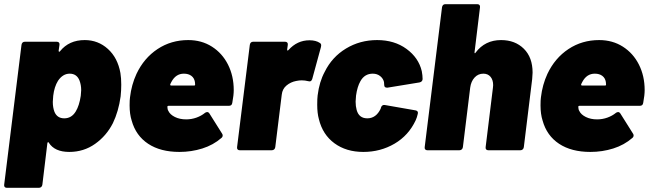

<svg xmlns="http://www.w3.org/2000/svg" viewBox="-25 -720 3111 920"><path d="M556 -314Q556 -287 553 -258Q543 -186 516 -130Q485 -69 430.5 -30.5Q376 8 307 8Q237 8 209 -36Q207 -40 205 -39Q203 -38 202 -34L178 165Q177 172 172.5 176Q168 180 161 180H8Q1 180 -2.5 176Q-6 172 -5 165L78 -505Q79 -512 83 -516Q87 -520 94 -520H247Q254 -520 257.5 -516Q261 -512 260 -505L256 -477Q256 -473 258 -472Q260 -471 263 -475Q306 -528 381 -528Q445 -528 492 -485.5Q539 -443 552 -370Q556 -346 556 -314ZM362 -261Q364 -279 364 -288Q364 -313 356 -334Q343 -367 309 -367Q276 -367 253 -333Q235 -304 230 -261Q228 -241 228 -232Q228 -205 236 -184Q249 -153 283 -153Q318 -153 338 -186Q355 -214 362 -261Z M1088 -227Q1086 -213 1072 -213H783Q777 -213 777 -208Q777 -196 782 -188Q790 -171 813 -159.5Q836 -148 867 -148Q893 -148 916.5 -156.5Q940 -165 957 -179Q962 -183 968 -183Q974 -183 978 -177L1039 -80Q1042 -76 1042 -71Q1042 -64 1036 -59Q997 -25 944.5 -8.5Q892 8 835 8Q744 8 685 -31Q626 -70 606 -142Q596 -173 596 -215Q596 -241 598 -254Q605 -314 629 -366Q665 -442 730 -485Q795 -528 877 -528Q941 -528 990.5 -496.5Q1040 -465 1067.5 -410.5Q1095 -356 1095 -288Q1095 -264 1088 -227ZM796 -327 791 -317Q789 -310 796 -310H905Q910 -310 910 -315L909 -327Q906 -346 892 -356.5Q878 -367 856 -367Q817 -367 796 -327Z M1508 -514Q1514 -510 1514 -503Q1514 -498 1513 -495L1471 -341Q1468 -333 1463.5 -331Q1459 -329 1452 -331Q1436 -335 1421 -335Q1408 -335 1394 -332Q1368 -327 1348 -310.5Q1328 -294 1325 -266L1294 -15Q1293 -8 1288.5 -4Q1284 0 1277 0H1124Q1117 0 1113.5 -4Q1110 -8 1111 -15L1172 -505Q1173 -512 1177 -516Q1181 -520 1188 -520H1341Q1348 -520 1351.5 -516Q1355 -512 1354 -505L1351 -483Q1351 -474 1357 -480Q1399 -527 1458 -527Q1489 -527 1508 -514Z M1503 -149Q1495 -178 1495 -218Q1495 -248 1497 -263Q1505 -328 1531 -376Q1566 -447 1633 -487.5Q1700 -528 1782 -528Q1865 -528 1923 -485.5Q1981 -443 1996 -379Q2000 -358 2000 -341Q1999 -328 1985 -325L1832 -300H1829Q1816 -300 1816 -313L1815 -327Q1811 -344 1796.5 -355.5Q1782 -367 1761 -367Q1722 -367 1702 -331Q1687 -305 1681 -262Q1679 -242 1679 -233Q1679 -211 1684 -193Q1695 -153 1735 -153Q1777 -153 1799 -199L1800 -203Q1802 -211 1807 -214.5Q1812 -218 1818 -217L1967 -191Q1980 -188 1977 -175Q1973 -157 1967 -144Q1933 -71 1865.5 -31.5Q1798 8 1716 8Q1634 8 1577.5 -33.5Q1521 -75 1503 -149Z M2527 -372Q2527 -363 2525 -341L2485 -15Q2484 -8 2479.5 -4Q2475 0 2468 0H2315Q2308 0 2304.5 -4Q2301 -8 2302 -15L2337 -300Q2338 -304 2338 -312Q2338 -337 2325.5 -352Q2313 -367 2291 -367Q2266 -367 2249 -348.5Q2232 -330 2228 -300L2193 -15Q2192 -8 2187.5 -4Q2183 0 2176 0H2023Q2016 0 2012.5 -4Q2009 -8 2010 -15L2093 -685Q2094 -692 2098 -696Q2102 -700 2109 -700H2262Q2269 -700 2272.5 -696Q2276 -692 2275 -685L2249 -471Q2248 -466 2250 -465Q2252 -464 2254 -468Q2299 -528 2376 -528Q2443 -528 2485 -486.5Q2527 -445 2527 -372Z M3057 -227Q3055 -213 3041 -213H2752Q2746 -213 2746 -208Q2746 -196 2751 -188Q2759 -171 2782 -159.5Q2805 -148 2836 -148Q2862 -148 2885.5 -156.5Q2909 -165 2926 -179Q2931 -183 2937 -183Q2943 -183 2947 -177L3008 -80Q3011 -76 3011 -71Q3011 -64 3005 -59Q2966 -25 2913.5 -8.5Q2861 8 2804 8Q2713 8 2654 -31Q2595 -70 2575 -142Q2565 -173 2565 -215Q2565 -241 2567 -254Q2574 -314 2598 -366Q2634 -442 2699 -485Q2764 -528 2846 -528Q2910 -528 2959.5 -496.5Q3009 -465 3036.5 -410.5Q3064 -356 3064 -288Q3064 -264 3057 -227ZM2765 -327 2760 -317Q2758 -310 2765 -310H2874Q2879 -310 2879 -315L2878 -327Q2875 -346 2861 -356.5Q2847 -367 2825 -367Q2786 -367 2765 -327Z"/></svg>

Font: Barlow Black
Style: Italic
Weight: 900
Italic angle: -7°
Designer: Jeremy Tribby
Foundry: Tribby Type
Version: Version 1.408